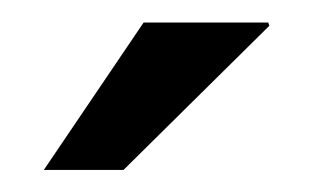

<svg xmlns="http://www.w3.org/2000/svg" viewBox="-20 -782 282 173"><path d="M19.5 -628.9 109.4 -761.7H221.7L222.7 -758.8L91.3 -628.9H23.9Z"/></svg>

Font: Roboto Slab LO
Style: Regular
Weight: 400
Designer: Google
Version: Version 2.000